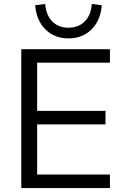

<svg xmlns="http://www.w3.org/2000/svg" viewBox="-20 -955 628 975"><path d="M88.1 0V-705H538.2V-636.9H168.6V-392H515.7V-323.4H168.6V-68.6H538.2V0ZM327.7 -760Q257.1 -760 211.1 -805.2Q165 -850.4 158.5 -928.4L209.3 -934.8Q214.3 -877.8 245.5 -846.1Q276.6 -814.3 327.2 -814.3Q378.3 -814.3 410.2 -846.1Q442.1 -877.8 446.1 -934.8L496.9 -928.4Q490.4 -850.4 444.3 -805.2Q398.3 -760 327.7 -760Z"/></svg>

Font: Mulish ExtraLight
Style: Regular
Weight: 200
Designer: Vernon Adams
Foundry: Vernon Adams
Version: Version 3.603